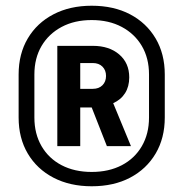

<svg xmlns="http://www.w3.org/2000/svg" viewBox="-20 -760 640 670"><path d="M300 -110Q224 -110 166.5 -140Q109 -170 77 -224Q45 -278 45 -350V-500Q45 -572 77 -626Q109 -680 166.5 -710Q224 -740 300 -740Q377 -740 434 -710Q491 -680 523 -626Q555 -572 555 -500V-350Q555 -278 523 -224Q491 -170 434 -140Q377 -110 300 -110ZM100 -350Q100 -293 125 -250Q150 -207 195 -183.5Q240 -160 300 -160Q360 -160 405 -183.5Q450 -207 475 -250Q500 -293 500 -350V-500Q500 -557 475 -599.5Q450 -642 405 -666Q360 -690 300 -690Q240 -690 195 -666Q150 -642 125 -599.5Q100 -557 100 -500ZM180 -250V-600H304Q361 -600 396 -570Q431 -540 431 -490Q431 -458 416.5 -435Q402 -412 375 -400L437 -250H353L300 -385H260V-250ZM260 -450H304Q325 -450 337.5 -462.5Q350 -475 350 -495Q350 -515 337.5 -527.5Q325 -540 304 -540H260Z"/></svg>

Font: JetBrains Mono NL ExtraBold
Style: Regular
Weight: 800
Designer: Philipp Nurullin, Konstantin Bulenkov
Foundry: JetBrains
Version: Version 2.304; ttfautohint (v1.8.4.7-5d5b)